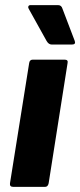

<svg xmlns="http://www.w3.org/2000/svg" viewBox="-20 -730 313 750"><path d="M32 0Q17 0 19 -14L94 -484Q96 -497 108 -497H232Q247 -497 244 -484L170 -14Q167 0 156 0ZM182 -556Q170 -556 162 -570L92 -696Q89 -701 91 -705.5Q93 -710 99 -710H207Q220 -710 224 -696L272 -570Q277 -556 261 -556Z"/></svg>

Font: Sofia Sans Semi Condensed Black
Style: Italic
Weight: 900
Italic angle: -9°
Version: Version 4.100